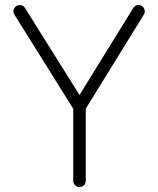

<svg xmlns="http://www.w3.org/2000/svg" viewBox="-20 -735 633 768"><path d="M298 13Q288 13 280.5 6Q273 -1 273 -11V-300L38 -676Q32 -685 34.5 -695Q37 -705 45 -711Q55 -716 65 -714Q75 -712 80 -703L298 -355L513 -703Q519 -712 529 -714.5Q539 -717 548 -711Q556 -705 558.5 -695Q561 -685 555 -676L323 -300V-11Q323 -1 316 6Q309 13 298 13Z"/></svg>

Font: Kurewa Gothic CJK TC Regular
Style: Regular
Weight: 400
Designer: Max Yao
Foundry: Max-Everyday
Version: Version 1.071; ttfautohint (v1.8.3)